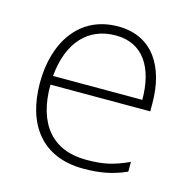

<svg xmlns="http://www.w3.org/2000/svg" viewBox="-86 -626 718 721"><g transform="rotate(15 272.5 -265.0)"><path d="M288 -540C136 -540 58 -415 58 -260C58 -100 136 10 299 10C365 10 413 0 465 -23V-61C404 -33 365 -25 300 -25C169 -25 97 -110 98 -263H486V-294C486 -434 423 -540 288 -540ZM288 -505C395 -505 446 -421 446 -297H99C111 -432 182 -505 288 -505Z"/></g></svg>

Font: Noto Sans Malayalam ExtraLight
Style: Regular
Weight: 200
Designer: Jelle Bosma - Monotype Design Team
Foundry: Monotype Imaging Inc.
Version: Version 2.104